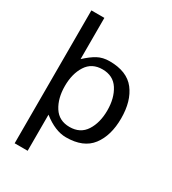

<svg xmlns="http://www.w3.org/2000/svg" viewBox="-217 -837 1033 1151"><g transform="rotate(30 299.5 -262.0)"><path d="M548.8 -250C548.8 -330.1 530.4 -393.9 493.7 -441.4C456.9 -488.9 398.4 -512.7 318.4 -512.7C287.1 -512.7 259.8 -506.3 236.3 -493.7C212.9 -481 187.5 -461.9 160.2 -436.5V-721.7H70.3V198.2H160.2V-51.8C215.5 -8.1 268.2 13.7 318.4 13.7C398.4 13.7 456.9 -10.4 493.7 -58.6C530.4 -106.8 548.8 -170.6 548.8 -250ZM453.1 -250C453.1 -193.4 440.9 -146 416.5 -107.9C392.1 -69.8 355.1 -50.8 305.7 -50.8C256.8 -50.8 220.2 -69.8 195.8 -107.9C171.4 -146 159.2 -193.4 159.2 -250C159.2 -306.6 171.4 -354 195.8 -392.1C220.2 -430.2 256.8 -449.2 305.7 -449.2C355.1 -449.2 392.1 -430.2 416.5 -392.1C440.9 -354 453.1 -306.6 453.1 -250Z"/></g></svg>

Font: FreeUniversal
Style: Regular
Weight: 400
Version: Version 1.001